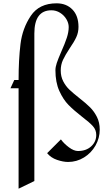

<svg xmlns="http://www.w3.org/2000/svg" viewBox="-20 -955 675 1157"><path d="M453 -793Q453 -760 440 -731.5Q427 -703 400 -664Q373 -623 359.5 -594Q346 -565 346 -530Q346 -494 361 -465Q376 -436 398 -415Q420 -394 458 -364Q499 -332 523 -308Q547 -284 564 -250.5Q581 -217 581 -174Q581 -123 555.5 -78Q530 -33 486 -6Q442 21 390 21Q361 21 324 8.5Q287 -4 264 -32L347 -115Q365 -90 395 -67.5Q425 -45 450 -45Q499 -45 529.5 -73Q560 -101 560 -142Q560 -172 540 -194.5Q520 -217 475 -251Q425 -290 393 -322.5Q361 -355 337.5 -407Q314 -459 314 -532Q314 -551 322 -575Q330 -599 349 -643Q371 -692 382.5 -727Q394 -762 394 -792Q394 -816 380 -839.5Q366 -863 342 -878Q318 -893 290 -893Q187 -893 187 -753V136L92 182V-423H43L66 -473H92Q92 -595 103.5 -689.5Q115 -784 165.5 -859.5Q216 -935 321 -935Q380 -935 416.5 -897.5Q453 -860 453 -793Z"/></svg>

Font: Amita
Style: Regular
Weight: 400
Designer: Eduardo Rodriguez Tunni, Modular Infotech, Brian J. Bonislawsky
Foundry: Eduardo Rodriguez Tunni, Modular Infotech, Brian J. Bonislawsky
Version: Version 1.004